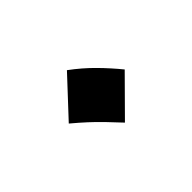

<svg xmlns="http://www.w3.org/2000/svg" viewBox="-38 -596 585 585"><g transform="rotate(-45 255.0 -303.0)"><path d="M260 -184Q236 -210 217.5 -229Q199 -248 180.5 -265Q162 -282 137 -303L248 -422Q286 -394 317 -362.5Q348 -331 374 -299Z"/></g></svg>

Font: Noto Sans Arabic Cond ExtBd
Style: Regular
Weight: 800
Width: 3
Designer: Monotype Design Team, Nadine Chahine, Nizar Qandah and Khaled Hosny
Foundry: Monotype Imaging Inc.
Version: Version 2.012; ttfautohint (v1.8.4.7-5d5b)